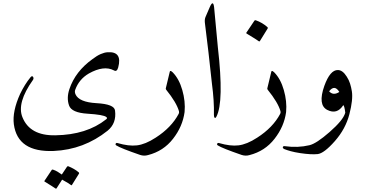

<svg xmlns="http://www.w3.org/2000/svg" viewBox="-20 -715 2219 1165"><path d="M671 -288Q610 -320 519 -269Q459 -234 436 -169Q432 -157 438 -143Q459 -95 566 -89Q674 -83 678 -44Q688 33 633 78Q489 193 306 201Q87 210 64 39Q54 -39 102 -145Q116 -174 131.5 -199Q147 -224 165 -246Q175 -258 181 -248Q186 -239 180 -230Q81 -91 116 -4Q161 109 316 106Q506 103 624 9Q634 2 625 -5Q608 -19 512 -25Q414 -31 399 -75Q383 -120 401 -174Q437 -282 542 -357Q568 -377 591 -387Q614 -397 633 -398Q724 -404 697 -305Q689 -277 671 -288ZM387 296Q389 293 395 294Q412 301 428 310Q444 319 458 331Q462 335 459 339L416 408Q414 411 408 406Q405 403 392.5 395.5Q380 388 357 375L323 428Q320 432 314 427Q310 424 294.5 414Q279 404 251 387Q247 385 250 382L294 316Q296 313 301 314Q316 319 329.5 327Q343 335 355 344Z M1010 -279Q1011 -283 1013 -284Q1018 -286 1028 -276Q1067 -236 1086 -169Q1106 -100 1100 -35Q1088 53 1030 127Q972 202 878 226Q854 233 830 225Q772 205 735.5 190.5Q699 176 685 167Q681 164 681 161Q681 157 684 154Q687 151 693 153Q728 163 757 166.5Q786 170 811 167Q836 164 864.5 152.5Q893 141 925 120Q1020 59 1064 -24Q1068 -30 1066 -40Q1051 -93 988 -171Q985 -176 986 -179Z M1252 -670Q1273 -719 1279 -672L1302 -427Q1340 -96 1293 -7Q1286 5 1282 -1Q1278 -6 1278 -18Q1280 -102 1266 -207Q1266 -211 1245 -397L1223 -578Q1221 -598 1227 -612Z M1626 -279Q1627 -283 1629 -284Q1634 -286 1644 -276Q1683 -236 1702 -169Q1722 -100 1716 -35Q1704 53 1646 127Q1588 202 1494 226Q1470 233 1446 225Q1388 205 1351.5 190.5Q1315 176 1301 167Q1297 164 1297 161Q1297 157 1300 154Q1303 151 1309 153Q1344 163 1373 166.5Q1402 170 1427 167Q1452 164 1480.5 152.5Q1509 141 1541 120Q1636 59 1680 -24Q1684 -30 1682 -40Q1667 -93 1604 -171Q1601 -176 1602 -179ZM1524 -590Q1526 -593 1532 -592Q1572 -578 1603 -550Q1607 -546 1604 -542L1557 -466Q1554 -461 1547 -467Q1543 -470 1526 -481Q1509 -492 1477 -511Q1472 -514 1475 -517Z M1948 -194Q1983 -291 2030 -290Q2059 -290 2084 -250Q2097 -230 2104 -208Q2111 -186 2115 -161Q2123 -111 2100 -22Q2077 67 2012 141Q1946 216 1907 220Q1867 224 1801 214Q1768 209 1744.5 202.5Q1721 196 1706 190Q1695 185 1696 178Q1698 170 1709 172Q1787 183 1858 166Q1879 161 1909.5 141Q1940 121 1980 86Q2020 51 2044 22Q2068 -7 2075 -31Q2070 -73 2063 -77Q2025 -18 1966 -48Q1907 -78 1948 -194ZM2039 -157Q2010 -204 1977 -161Q2002 -133 2039 -157Z"/></svg>

Font: Amiri Quran
Style: Regular
Weight: 400
Designer: Khaled Hosny
Version: Version 0.117